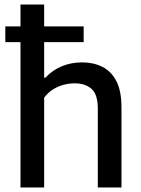

<svg xmlns="http://www.w3.org/2000/svg" viewBox="-20 -828 622 848"><path d="M3.5 -642V-711.5H349.5V-642ZM70.5 0V-808H175V-485H180.5Q212 -518.5 253.2 -535.5Q294.5 -552.5 343 -552.5Q392.5 -552.5 431.8 -533Q471 -513.5 493.8 -470Q516.5 -426.5 516.5 -353.5V0H412V-347.5Q412 -411.5 384 -435.8Q356 -460 309.5 -460Q286.5 -460 262 -453.8Q237.5 -447.5 214.8 -433.5Q192 -419.5 175 -396.5V0Z"/></svg>

Font: Encode Sans Condensed Thin Medium
Style: Regular
Weight: 500
Version: Version 3.002